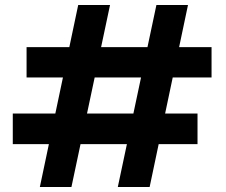

<svg xmlns="http://www.w3.org/2000/svg" viewBox="-20 -746 903 766"><path d="M450 0 604 -726H730L577 0ZM139 0 292 -726H419L265 0ZM31 -171V-293H768V-171ZM86 -437V-558H824V-437Z"/></svg>

Font: DM Sans 20pt
Style: Bold
Weight: 700
Version: Version 4.004;gftools[0.9.30]